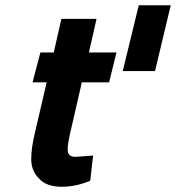

<svg xmlns="http://www.w3.org/2000/svg" viewBox="-20 -700 671 732"><path d="M509 -680C509 -680 448 -429 448 -429C448 -429 571 -429 571 -429C571 -429 631 -680 631 -680C631 -680 509 -680 509 -680ZM238 -130C238 -145 241 -163 246 -186C246 -186 292 -386 292 -386C292 -386 396 -386 396 -386C396 -386 424 -500 424 -500C424 -500 319 -500 319 -500C319 -500 348 -628 348 -628C348 -628 214 -628 214 -628C214 -628 185 -500 185 -500C185 -500 134 -500 134 -500C134 -500 104 -386 104 -386C104 -386 158 -386 158 -386C158 -386 114 -198 114 -198C114 -198 114 -198 114 -198C104 -157 99 -122 99 -93C99 -64 109 -39 129 -19C148 2 177 12 215 12C252 12 289 4 324 -11C324 -11 335 -107 335 -107C335 -107 267 -102 267 -102C267 -102 267 -102 267 -102C248 -102 238 -111 238 -130C238 -130 238 -130 238 -130Z"/></svg>

Font: My Font
Style: Bold Italic
Weight: 500
Version: Version 0.001